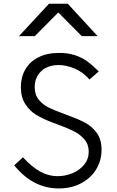

<svg xmlns="http://www.w3.org/2000/svg" viewBox="-20 -1024 640 1054"><path d="M297 -57Q338.5 -57 377.8 -73.2Q417 -89.5 442 -120Q467 -150.5 467 -191.5Q467 -231.5 443.2 -259Q419.5 -286.5 385.5 -303.5Q351.5 -320.5 296 -341L256 -356Q210 -374.5 176.5 -395Q143 -415.5 118.8 -452.8Q94.5 -490 94.5 -546Q94.5 -600 118.8 -642.5Q143 -685 190.5 -709.2Q238 -733.5 304.5 -733.5Q353.5 -733.5 391 -721.2Q428.5 -709 458 -687.8Q487.5 -666.5 522 -632L471.5 -587.5Q436.5 -627.5 390.8 -647.2Q345 -667 300.5 -667Q262 -667 232.5 -651.8Q203 -636.5 186.8 -609Q170.5 -581.5 170.5 -546Q170.5 -504 193 -476.5Q215.5 -449 249 -432.8Q282.5 -416.5 339.5 -396Q404.5 -372.5 443.5 -352.5Q482.5 -332.5 510 -296Q537.5 -259.5 537.5 -202Q537.5 -143 508 -94.5Q478.5 -46 425 -17.8Q371.5 10.5 302.5 10.5Q161 10.5 58 -116.5L106 -160.5Q152.5 -109.5 199 -83.2Q245.5 -57 297 -57ZM249 -1003.5H352L516 -825.5H429L300 -955.5L171 -825.5H84Z"/></svg>

Font: JuliaMono Light
Style: Regular
Weight: 300
Monospace: yes
Designer: cormullion
Foundry: corm
Version: Version 0.054; ttfautohint (v1.8.4)